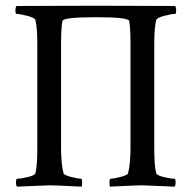

<svg xmlns="http://www.w3.org/2000/svg" viewBox="-20 -664 685 686"><path d="M324.2 -643.6Q324.2 -643.6 605.5 -642.6Q609.4 -638.7 609.4 -626Q609.4 -614.3 605.5 -614.3Q592.8 -614.3 566.9 -607.4Q541 -600.6 538.1 -592.8Q531.2 -566.4 531.2 -508.8V-132.8Q531.2 -71.3 538.1 -44.9Q541 -37.1 565.9 -31.2Q590.8 -25.4 603.5 -25.4Q607.4 -25.4 607.4 -11.7Q607.4 -1 603.5 2.9Q491.2 -2 486.3 -2Q470.7 -2 373 2.9Q371.1 -2.9 371.1 -10.7Q371.1 -25.4 375 -25.4Q384.8 -25.4 410.2 -31.7Q435.5 -38.1 437.5 -44.9Q446.3 -79.1 446.3 -135.7V-506.8Q446.3 -565.4 441.4 -588.9Q439.5 -602.5 324.2 -602.5Q205.1 -602.5 203.1 -588.9Q198.2 -565.4 198.2 -506.8V-135.7Q198.2 -79.1 207 -44.9Q209 -38.1 234.4 -31.7Q259.8 -25.4 269.5 -25.4Q273.4 -25.4 273.4 -10.7Q273.4 -2.9 271.5 2.9Q173.8 -2 158.2 -2Q153.3 -2 41 2.9Q37.1 -1 37.1 -11.7Q37.1 -25.4 41 -25.4Q53.7 -25.4 78.6 -31.2Q103.5 -37.1 106.4 -44.9Q113.3 -71.3 113.3 -132.8V-508.8Q113.3 -566.4 106.4 -592.8Q103.5 -600.6 77.6 -607.4Q51.8 -614.3 39.1 -614.3Q35.2 -614.3 35.2 -626Q35.2 -638.7 39.1 -642.6Q258.8 -643.6 324.2 -643.6Z"/></svg>

Font: Crimson Text
Style: Regular
Weight: 400
Version: Version 0.13